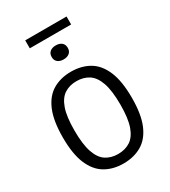

<svg xmlns="http://www.w3.org/2000/svg" viewBox="-215 -994 978 1106"><g transform="rotate(-30 274.0 -441.0)"><path d="M274 7.5Q205 7.5 153.2 -22.8Q101.5 -53 73 -120Q44.5 -187 44.5 -297Q44.5 -407.5 73 -474.8Q101.5 -542 153.2 -572.2Q205 -602.5 274 -602.5Q343 -602.5 394.8 -572.2Q446.5 -542 475 -474.8Q503.5 -407.5 503.5 -297Q503.5 -187 475 -120Q446.5 -53 394.8 -22.8Q343 7.5 274 7.5ZM274 -55.5Q320.5 -55.5 354.8 -77.5Q389 -99.5 407.8 -151.8Q426.5 -204 426.5 -295.5Q426.5 -389 407.8 -442.2Q389 -495.5 354.8 -517.5Q320.5 -539.5 274 -539.5Q227.5 -539.5 193.5 -517.5Q159.5 -495.5 141 -443.2Q122.5 -391 122.5 -299.5Q122.5 -206 141 -152.8Q159.5 -99.5 193.5 -77.5Q227.5 -55.5 274 -55.5ZM274 -684.5Q250 -684.5 235.2 -696.5Q220.5 -708.5 220.5 -730.5Q220.5 -753.5 235.2 -765.5Q250 -777.5 274 -777.5Q298 -777.5 312.8 -765.5Q327.5 -753.5 327.5 -730.5Q327.5 -708.5 312.8 -696.5Q298 -684.5 274 -684.5ZM136.5 -837.5V-890.5H411.5V-837.5Z"/></g></svg>

Font: Encode Sans SC Condensed
Style: Regular
Weight: 400
Width: 3
Designer: Multiple Designers
Foundry: Impallari Type
Version: Version 3.002